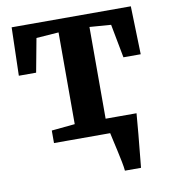

<svg xmlns="http://www.w3.org/2000/svg" viewBox="-82 -624 777 875"><g transform="rotate(-10 306.5 -186.5)"><path d="M425.5 180Q424 163 419 137.8Q414 112.5 408 85.5Q402 58.5 396.8 35.5Q391.5 12.5 389 0L350.5 -68.5H523Q521.5 -53 519.5 -27.8Q517.5 -2.5 514.8 27.2Q512 57 509 86.8Q506 116.5 503.8 141Q501.5 165.5 500 180ZM129 0V-58L237 -68.5V-493L133.5 -485.5L104.5 -330H24.5L30.5 -553H582L588.5 -330H508.5L479 -485.5L380 -493V-68.5L491.5 -58V0Z"/></g></svg>

Font: Merriweather 24pt
Style: Bold
Weight: 700
Designer: Eben Sorkin
Foundry: Eben Sorkin
Version: Version 2.100